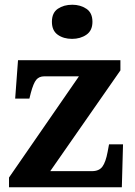

<svg xmlns="http://www.w3.org/2000/svg" viewBox="-20 -790 569 810"><path d="M18 0V-41L313 -468H167Q145 -468 133 -453.5Q121 -439 110 -398L104 -374H44L56 -536H488V-493L192 -68H368Q398 -68 412 -87Q426 -106 434 -149L440 -181H499L494 0ZM284 -626Q248 -626 223.5 -643.5Q199 -661 199 -698Q199 -736 224 -753Q249 -770 285 -770Q319 -770 344.5 -753Q370 -736 370 -698Q370 -661 344.5 -643.5Q319 -626 284 -626Z"/></svg>

Font: Noto Serif Vithkuqi
Style: Bold
Weight: 700
Version: Version 1.005